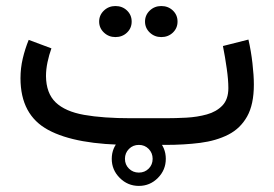

<svg xmlns="http://www.w3.org/2000/svg" viewBox="-20 -483 915 640"><path d="M531.2 0H417.5Q233.4 0 140.9 -49.8Q48.3 -99.6 48.3 -222.2Q48.3 -255.9 55.9 -288.1Q63.5 -320.3 75.7 -350.1L151.4 -321.8Q143.6 -300.3 138.4 -275.9Q133.3 -251.5 133.3 -229.5Q133.8 -172.4 165.5 -141.8Q197.3 -111.3 260.3 -100.1Q323.2 -88.9 417.5 -88.9H531.7Q564.9 -88.9 601.3 -90.8Q637.7 -92.8 669.4 -101.6Q701.2 -110.4 721.2 -131.1Q741.2 -151.9 741.2 -189.5Q741.2 -216.8 735.8 -254.6Q730.5 -292.5 723.1 -329.6L808.1 -351.1Q816.9 -313 821.5 -272.2Q826.2 -231.4 826.2 -201.2Q826.2 -134.8 803.7 -94.7Q781.2 -54.7 741 -34.2Q700.7 -13.7 647.2 -6.8Q593.8 0 531.2 0ZM463.4 -411.1Q463.4 -432.6 479.2 -447.8Q495.1 -462.9 517.6 -462.9Q540.5 -462.9 556.2 -448Q571.8 -433.1 571.8 -411.1Q571.8 -389.2 556.2 -374.3Q540.5 -359.4 517.6 -359.4Q495.1 -359.4 479.2 -374.5Q463.4 -389.6 463.4 -411.1ZM310.5 -411.1Q310.5 -432.6 326.4 -447.8Q342.3 -462.9 364.7 -462.9Q387.7 -462.9 403.3 -448Q418.9 -433.1 418.9 -411.1Q418.9 -389.2 403.3 -374.3Q387.7 -359.4 364.7 -359.4Q342.3 -359.4 326.4 -374.5Q310.5 -389.6 310.5 -411.1ZM352.5 46.4Q352.5 9.3 379.2 -17.1Q405.8 -43.5 442.9 -43.5Q480 -43.5 506.3 -17.1Q532.7 9.3 532.7 46.4Q532.7 83.5 506.3 110.1Q480 136.7 442.9 136.7Q405.8 136.7 379.2 110.1Q352.5 83.5 352.5 46.4ZM396.5 46.4Q396.5 65.9 409.9 79.1Q423.3 92.3 442.9 92.3Q462.4 92.3 475.6 79.1Q488.8 65.9 488.8 46.4Q488.8 26.9 475.6 13.4Q462.4 0 442.9 0Q423.3 0 409.9 13.4Q396.5 26.9 396.5 46.4Z"/></svg>

Font: Vazirmatn RD FD
Style: Regular
Weight: 400
Designer: Saber Rastikerdar
Foundry: Saber Rastikerdar
Version: Version 33.003